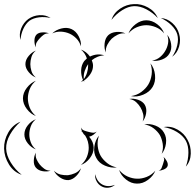

<svg xmlns="http://www.w3.org/2000/svg" viewBox="-105 -848 951 937"><path d="M439 -751Q450 -785 481.5 -806Q513 -827 549 -828Q584 -830 617.5 -811.5Q651 -793 665 -760Q641 -786 609.5 -802.5Q578 -819 549 -818Q521 -817 491 -798Q461 -779 439 -751ZM-5 -653Q-13 -681 -1.5 -709.5Q10 -738 33 -755Q57 -772 87.5 -774Q118 -776 142 -760Q114 -767 86 -763.5Q58 -760 39 -747Q21 -733 9 -707.5Q-3 -682 -5 -653ZM680 -760Q711 -758 736 -735.5Q761 -713 769 -683Q778 -653 769 -621Q760 -589 735 -571Q753 -597 760 -627Q767 -657 760 -681Q753 -704 731 -725.5Q709 -747 680 -760ZM522 -685Q532 -711 557 -730Q582 -749 609 -749Q637 -749 662 -730Q687 -711 696 -685Q679 -706 655 -715.5Q631 -725 609 -725Q587 -725 563.5 -715.5Q540 -706 522 -685ZM150 -685Q167 -702 194.5 -709Q222 -716 244 -706Q266 -696 279 -671Q292 -646 290 -622Q283 -645 267.5 -660.5Q252 -676 234 -684Q216 -692 194 -693.5Q172 -695 150 -685ZM411 -592Q403 -611 405.5 -636Q408 -661 423 -676Q438 -690 463 -692Q488 -694 507 -685Q486 -687 469 -678.5Q452 -670 440 -659Q428 -647 419 -630Q410 -613 411 -592ZM70 -617Q63 -630 63 -649Q63 -668 73 -679Q83 -689 102 -690Q121 -691 134 -685Q119 -686 108.5 -678.5Q98 -671 90 -662Q82 -654 75 -643Q68 -632 70 -617ZM711 -678Q726 -660 730 -633.5Q734 -607 722 -587Q711 -567 685.5 -557.5Q660 -548 637 -552Q660 -556 676 -569.5Q692 -583 701 -599Q711 -615 715 -635.5Q719 -656 711 -678ZM306 -448Q304 -451 303 -454Q296 -450 290 -448Q296 -453 300 -458Q290 -480 291 -505.5Q292 -531 306 -550Q312 -557 319 -563Q315 -575 308 -586Q301 -597 290 -606Q316 -597 334 -572Q369 -589 404 -578Q386 -577 370.5 -570.5Q355 -564 343 -554Q349 -540 349 -527Q349 -506 336 -486.5Q323 -467 305 -455Q305 -452 306 -448ZM70 -470Q51 -477 35 -496Q19 -515 19 -535Q19 -556 35 -575Q51 -594 70 -601Q54 -588 48.5 -570Q43 -552 43 -535Q43 -519 48.5 -501Q54 -483 70 -470ZM629 -539Q648 -516 651.5 -482.5Q655 -449 640 -424Q625 -399 594 -386Q563 -373 534 -379Q563 -383 585 -399.5Q607 -416 619 -436Q631 -456 635 -483.5Q639 -511 629 -539ZM325 -527Q325 -531 325 -535Q315 -521 308.5 -502Q302 -483 304 -462Q315 -477 320 -494Q325 -511 325 -527ZM70 -282Q45 -291 26 -316Q7 -341 7 -368Q7 -395 26 -419.5Q45 -444 70 -454Q49 -436 40 -413Q31 -390 31 -368Q31 -346 40 -323Q49 -300 70 -282ZM526 -365Q546 -369 569 -361Q592 -353 602 -336Q612 -318 608 -294.5Q604 -271 591 -255Q598 -274 593.5 -292Q589 -310 581 -323Q573 -337 559.5 -349.5Q546 -362 526 -365ZM70 -119Q48 -127 31 -148Q14 -169 14 -192Q14 -216 31 -237Q48 -258 70 -266Q52 -251 45 -231Q38 -211 38 -192Q38 -174 45 -154Q52 -134 70 -119ZM1 5Q-38 -8 -61 -45Q-84 -82 -85 -123Q-86 -164 -64.5 -201.5Q-43 -239 -5 -254Q-36 -227 -56 -191.5Q-76 -156 -75 -123Q-74 -90 -52.5 -55Q-31 -20 1 5ZM599 -241Q625 -246 653.5 -235Q682 -224 695 -201Q709 -178 705 -148Q701 -118 684 -97Q693 -122 689 -146.5Q685 -171 675 -189Q664 -207 644.5 -222Q625 -237 599 -241ZM694 -228Q729 -234 761.5 -215.5Q794 -197 810 -166Q827 -136 826 -98.5Q825 -61 802 -35Q814 -68 814.5 -102.5Q815 -137 802 -161Q788 -186 758.5 -204Q729 -222 694 -228ZM290 -210Q292 -209 295 -208Q291 -218 290 -226Q295 -215 305.5 -211Q316 -207 325 -205Q335 -202 346 -200.5Q357 -199 367 -206Q361 -198 351 -190.5Q341 -183 330 -181Q352 -155 352 -127Q352 -100 333.5 -76Q315 -52 290 -43Q310 -60 319 -82.5Q328 -105 328 -127Q328 -141 324 -156.5Q320 -172 311 -186Q303 -192 297 -204Q294 -207 290 -210ZM465 -31Q437 -27 407.5 -39.5Q378 -52 365 -77Q351 -101 355.5 -133Q360 -165 378 -186Q369 -160 372 -134Q375 -108 386 -88Q397 -69 417.5 -52.5Q438 -36 465 -31ZM142 -15Q125 -9 103.5 -12.5Q82 -16 70 -30Q59 -43 60 -65Q61 -87 70 -103Q67 -85 73.5 -70.5Q80 -56 89 -45Q98 -34 111 -24.5Q124 -15 142 -15ZM692 -83Q701 -76 708.5 -62.5Q716 -49 713 -38Q709 -27 694.5 -21Q680 -15 669 -15Q680 -19 683.5 -28Q687 -37 690 -46Q693 -55 695.5 -64.5Q698 -74 692 -83ZM290 -27Q285 -7 267 11Q249 29 229 31Q208 32 187.5 18Q167 4 158 -15Q173 0 191.5 4Q210 8 227 7Q243 5 260.5 -2.5Q278 -10 290 -27ZM653 -15Q643 11 617 30Q591 49 563 48Q535 48 510 28Q485 8 476 -19Q494 3 518 13.5Q542 24 564 24Q586 25 610.5 15.5Q635 6 653 -15ZM456 54Q443 66 424 68Q405 70 390 61Q375 53 366 36Q357 19 360 2Q367 38 395 53Q422 67 456 54Z"/></svg>

Font: Rubik Puddles
Style: Regular
Weight: 400
Designer: Hubert and Fischer, NaN
Foundry: Hubert and Fischer, NaN
Version: Version 2.200